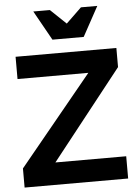

<svg xmlns="http://www.w3.org/2000/svg" viewBox="-62 -993 750 1040"><g transform="rotate(-5 313.5 -473.0)"><path d="M29 -104 427 -589H42V-710H590V-606L207 -121H592V0H29ZM249 -946 334 -865 418 -946H507L419 -785H249L159 -946Z"/></g></svg>

Font: Rising Sun
Style: Bold
Weight: 700
Designer: Matt McInerney, Pablo Impallari, Rodrigo Fuenzalida (Raleway font), Stephen Hutchings (Greek), Cristiano Sobral (main ch
Foundry: The Rising Sun Project Authors
Version: Version 4.327; ttfautohint (v1.8.4.7-5d5b-dirty)